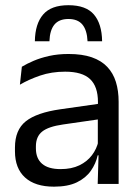

<svg xmlns="http://www.w3.org/2000/svg" viewBox="-20 -707 534 738"><path d="M355.5 0 359 -118.5 356 -131V-286.5L356.5 -315Q356.5 -374.5 326.2 -403Q296 -431.5 230.5 -431.5Q178 -431.5 134.2 -416.5Q90.5 -401.5 56.5 -381.5L64 -450.5Q83 -462 109.2 -473.2Q135.5 -484.5 169.2 -492Q203 -499.5 243.5 -499.5Q296 -499.5 332.8 -486.8Q369.5 -474 392.2 -450Q415 -426 425.5 -392Q436 -358 436 -316V0ZM187.5 10.5Q115 10.5 76.2 -24.8Q37.5 -60 37.5 -125.5V-140Q37.5 -207.5 79.2 -240.8Q121 -274 212 -287L366.5 -309L371 -250L222 -228.5Q166 -220.5 142 -201.2Q118 -182 118 -144.5V-136.5Q118 -98 141.8 -77.5Q165.5 -57 213 -57Q255 -57 285 -71.5Q315 -86 333.5 -110.5Q352 -135 358.5 -165L371 -110H355.5Q348.5 -78 329.2 -50.5Q310 -23 275.5 -6.2Q241 10.5 187.5 10.5ZM243 -687Q310.5 -687 341 -651.2Q371.5 -615.5 372.5 -548.5H316.5Q314.5 -591 296.8 -612.5Q279 -634 243 -634Q207 -634 189.2 -612.5Q171.5 -591 170 -548.5H114Q115 -615.5 145.8 -651.2Q176.5 -687 243 -687Z"/></svg>

Font: Anek Latin Medium
Style: Regular
Weight: 400
Version: Version 1.003